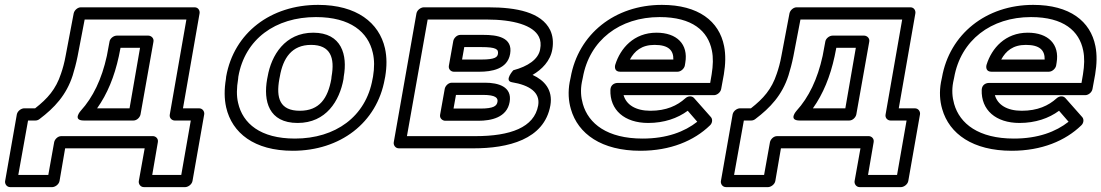

<svg xmlns="http://www.w3.org/2000/svg" viewBox="-20 -583 4515 787"><path d="M142 -95C203 -141 252 -193 278 -274C285 -297 292 -322 298 -352L327 -503H744L676 -114C673 -99 685 -89 696 -89H762L723 134H604L627 0C630 -15 618 -25 607 -25H231C216 -25 204 -11 202 0L178 134H55L95 -89H125C131 -89 137 -91 142 -95ZM124 -139H79C68 -139 52 -129 49 -114L1 159C-1 170 7 184 22 184H194C205 184 221 174 224 159L247 25H573L549 159C547 170 555 184 570 184H739C750 184 766 174 769 159L817 -114C819 -125 811 -139 796 -139H730L798 -528C800 -539 793 -553 778 -553H311C299 -553 285 -542 282 -528L249 -354C244 -326 237 -301 230 -281C209 -217 175 -179 124 -139ZM467 -352 474 -387H554L511 -139H378C420 -198 449 -269 467 -352ZM418 -354C397 -258 361 -184 311 -129C311 -129 275 -89 324 -89H527C542 -89 554 -103 556 -114L609 -412C612 -427 599 -437 588 -437H459C445 -437 431 -425 429 -413Z M1275 -513C1417 -513 1489 -451 1508 -367C1515 -338 1515 -305 1509 -269L1507 -259C1480 -105 1355 -15 1189 -15C1047 -15 975 -77 956 -161C949 -190 950 -223 956 -259L957 -269C984 -423 1109 -513 1275 -513ZM1557 -259 1559 -269C1566 -311 1566 -349 1558 -385C1534 -490 1442 -563 1284 -563C1090 -563 939 -449 907 -269L906 -259C899 -217 899 -179 907 -143C931 -38 1022 35 1180 35C1374 35 1525 -79 1557 -259ZM1389 -269C1405 -357 1381 -449 1264 -449C1148 -449 1092 -356 1077 -269L1075 -259C1059 -169 1081 -79 1200 -79C1317 -79 1372 -170 1388 -259ZM1339 -269 1338 -259C1324 -181 1290 -129 1209 -129C1127 -129 1111 -181 1125 -259L1127 -269C1140 -345 1176 -399 1255 -399C1335 -399 1353 -346 1339 -269Z M2194 -381C2187 -340 2144 -311 2084 -295C2084 -295 2045 -252 2078 -246C2151 -234 2195 -204 2186 -151C2170 -60 2071 -25 1929 -25H1648L1733 -503H1973C2086 -503 2166 -479 2189 -432C2196 -418 2198 -401 2194 -381ZM2244 -381C2249 -410 2246 -437 2235 -460C2199 -533 2097 -553 1982 -553H1717C1706 -553 1690 -543 1687 -528L1594 0C1592 11 1600 25 1615 25H1921C2061 25 2211 -10 2236 -151C2247 -215 2211 -254 2163 -276C2201 -298 2236 -333 2244 -381ZM2069 -165C2080 -228 2022 -244 1968 -244H1832C1817 -244 1805 -230 1803 -219L1784 -113C1781 -98 1794 -88 1805 -88H1941C1993 -88 2058 -101 2069 -165ZM2019 -165C2016 -149 2004 -138 1949 -138H1839L1849 -194H1959C2013 -194 2022 -181 2019 -165ZM2071 -362C2083 -431 2016 -440 1962 -440H1867C1852 -440 1840 -426 1838 -415L1820 -314C1817 -299 1829 -289 1840 -289H1945C1994 -289 2060 -299 2071 -362ZM2021 -362C2019 -349 2009 -339 1954 -339H1874L1883 -390H1953C2014 -390 2024 -381 2021 -362Z M2684 -513C2818 -513 2882 -456 2898 -376C2904 -347 2903 -315 2897 -278L2891 -243H2511C2501 -243 2483 -237 2482 -215C2479 -132 2540 -79 2637 -79C2702 -79 2757 -98 2799 -129L2838 -84C2786 -43 2713 -15 2614 -15C2469 -15 2392 -76 2369 -157C2361 -185 2359 -214 2365 -246L2369 -265C2396 -418 2520 -513 2684 -513ZM2536 -193H2907C2918 -193 2933 -203 2936 -218L2947 -278C2954 -320 2955 -359 2948 -394C2928 -496 2843 -563 2693 -563C2500 -563 2350 -443 2319 -265L2315 -246C2308 -207 2310 -170 2320 -136C2349 -34 2446 35 2605 35C2728 35 2825 -6 2890 -69C2900 -78 2902 -94 2894 -103L2825 -181C2816 -191 2800 -190 2789 -180C2756 -150 2711 -129 2646 -129C2585 -129 2547 -154 2536 -193ZM2789 -326C2802 -402 2754 -449 2671 -449C2578 -449 2523 -385 2502 -318C2499 -308 2499 -289 2522 -289H2757C2772 -289 2785 -303 2787 -314ZM2740 -339H2562C2581 -374 2610 -399 2663 -399C2721 -399 2741 -376 2740 -339Z M3076 -95C3137 -141 3186 -193 3212 -274C3219 -297 3226 -322 3232 -352L3261 -503H3678L3610 -114C3607 -99 3619 -89 3630 -89H3696L3657 134H3538L3561 0C3564 -15 3552 -25 3541 -25H3165C3150 -25 3138 -11 3136 0L3112 134H2989L3029 -89H3059C3065 -89 3071 -91 3076 -95ZM3058 -139H3013C3002 -139 2986 -129 2983 -114L2935 159C2933 170 2941 184 2956 184H3128C3139 184 3155 174 3158 159L3181 25H3507L3483 159C3481 170 3489 184 3504 184H3673C3684 184 3700 174 3703 159L3751 -114C3753 -125 3745 -139 3730 -139H3664L3732 -528C3734 -539 3727 -553 3712 -553H3245C3233 -553 3219 -542 3216 -528L3183 -354C3178 -326 3171 -301 3164 -281C3143 -217 3109 -179 3058 -139ZM3401 -352 3408 -387H3488L3445 -139H3312C3354 -198 3383 -269 3401 -352ZM3352 -354C3331 -258 3295 -184 3245 -129C3245 -129 3209 -89 3258 -89H3461C3476 -89 3488 -103 3490 -114L3543 -412C3546 -427 3533 -437 3522 -437H3393C3379 -437 3365 -425 3363 -413Z M4206 -513C4340 -513 4404 -456 4420 -376C4426 -347 4425 -315 4419 -278L4413 -243H4033C4023 -243 4005 -237 4004 -215C4001 -132 4062 -79 4159 -79C4224 -79 4279 -98 4321 -129L4360 -84C4308 -43 4235 -15 4136 -15C3991 -15 3914 -76 3891 -157C3883 -185 3881 -214 3887 -246L3891 -265C3918 -418 4042 -513 4206 -513ZM4058 -193H4429C4440 -193 4455 -203 4458 -218L4469 -278C4476 -320 4477 -359 4470 -394C4450 -496 4365 -563 4215 -563C4022 -563 3872 -443 3841 -265L3837 -246C3830 -207 3832 -170 3842 -136C3871 -34 3968 35 4127 35C4250 35 4347 -6 4412 -69C4422 -78 4424 -94 4416 -103L4347 -181C4338 -191 4322 -190 4311 -180C4278 -150 4233 -129 4168 -129C4107 -129 4069 -154 4058 -193ZM4311 -326C4324 -402 4276 -449 4193 -449C4100 -449 4045 -385 4024 -318C4021 -308 4021 -289 4044 -289H4279C4294 -289 4307 -303 4309 -314ZM4262 -339H4084C4103 -374 4132 -399 4185 -399C4243 -399 4263 -376 4262 -339Z"/></svg>

Font: Asimov
Style: XWidOuIt
Weight: 500
Designer: Google
Version: Version 2.000980; 2014